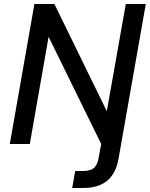

<svg xmlns="http://www.w3.org/2000/svg" viewBox="-20 -720 749 960"><path d="M29 0 152 -700H252L514 -164L609 -700H709L573 72Q564 124 540.5 157Q517 190 480.5 205Q444 220 395 220H341L356 135H395Q432 135 449.5 120Q467 105 473 70L486 0L223 -536L129 0Z"/></svg>

Font: DM Sans 24pt Medium
Style: Italic
Weight: 500
Italic angle: -10°
Designer: Colophon Foundry, Jonny Pinhorn
Foundry: Colophon Foundry
Version: Version 4.004;gftools[0.9.30]